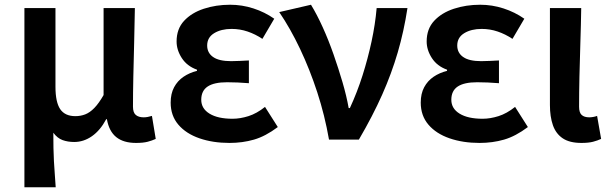

<svg xmlns="http://www.w3.org/2000/svg" viewBox="-20 -589 2576 810"><path d="M83 201V-555H214V-223Q214 -158 234 -128.5Q254 -99 298 -99Q320 -99 339.5 -106.5Q359 -114 378 -133.5Q397 -153 417 -188V-555H549Q548 -486 546 -411Q544 -336 542.5 -266Q541 -196 541 -139Q541 -114 553 -104Q565 -94 586 -94Q594 -94 602.5 -95.5Q611 -97 621 -100L637 -3Q622 4 603 9Q584 14 554 14Q501 14 470.5 -10.5Q440 -35 431 -86H428Q403 -39 368 -14.5Q333 10 293 10Q266 10 244 2Q222 -6 205 -29Q205 6 205.5 35Q206 64 207.5 90.5Q209 117 211 143.5Q213 170 215 201Z M948 14Q878 14 821.5 -5.5Q765 -25 732.5 -63Q700 -101 700 -156Q700 -194 714.5 -221Q729 -248 754 -265Q779 -282 811 -290V-295Q769 -310 747 -344Q725 -378 725 -414Q725 -467 756.5 -501Q788 -535 839.5 -552Q891 -569 951 -569Q1001 -569 1049 -553.5Q1097 -538 1137 -510L1087 -425Q1057 -445 1024.5 -456Q992 -467 957 -467Q913 -467 883.5 -449Q854 -431 854 -397Q854 -366 879 -348.5Q904 -331 955 -331Q972 -331 991 -332Q1010 -333 1030 -334V-238Q1005 -240 982.5 -241Q960 -242 938 -242Q883 -242 856 -224Q829 -206 829 -168Q829 -131 864 -109.5Q899 -88 961 -88Q993 -88 1028 -99Q1063 -110 1098 -138L1152 -53Q1100 -14 1051.5 0Q1003 14 948 14Z M1368 0Q1350 -103 1318.5 -199.5Q1287 -296 1246 -382.5Q1205 -469 1158 -538L1292 -569Q1317 -528 1341.5 -474Q1366 -420 1387 -360Q1408 -300 1425 -242Q1442 -184 1451 -133H1456Q1487 -200 1509.5 -271Q1532 -342 1547.5 -414Q1563 -486 1569 -555H1699Q1684 -457 1658 -368Q1632 -279 1592.5 -190Q1553 -101 1494 0Z M2003 14Q1933 14 1876.5 -5.5Q1820 -25 1787.5 -63Q1755 -101 1755 -156Q1755 -194 1769.5 -221Q1784 -248 1809 -265Q1834 -282 1866 -290V-295Q1824 -310 1802 -344Q1780 -378 1780 -414Q1780 -467 1811.5 -501Q1843 -535 1894.5 -552Q1946 -569 2006 -569Q2056 -569 2104 -553.5Q2152 -538 2192 -510L2142 -425Q2112 -445 2079.5 -456Q2047 -467 2012 -467Q1968 -467 1938.5 -449Q1909 -431 1909 -397Q1909 -366 1934 -348.5Q1959 -331 2010 -331Q2027 -331 2046 -332Q2065 -333 2085 -334V-238Q2060 -240 2037.5 -241Q2015 -242 1993 -242Q1938 -242 1911 -224Q1884 -206 1884 -168Q1884 -131 1919 -109.5Q1954 -88 2016 -88Q2048 -88 2083 -99Q2118 -110 2153 -138L2207 -53Q2155 -14 2106.5 0Q2058 14 2003 14Z M2433 14Q2383 14 2354 -5.5Q2325 -25 2312.5 -61Q2300 -97 2300 -146V-555H2432Q2431 -486 2428.5 -411Q2426 -336 2424.5 -266Q2423 -196 2423 -139Q2423 -114 2434 -104Q2445 -94 2466 -94Q2473 -94 2482 -95.5Q2491 -97 2499 -100L2516 -3Q2501 4 2482 9Q2463 14 2433 14Z"/></svg>

Font: Noto Sans JP SemiBold
Style: Regular
Weight: 600
Designer: Ryoko NISHIZUKA  (kana, bopomofo & ideographs); Paul D. Hunt (Latin, Greek & Cyrillic); Sandoll Communications , Soo-you
Foundry: Adobe
Version: Version 2.004-H2;hotconv 1.0.118;makeotfexe 2.5.65603